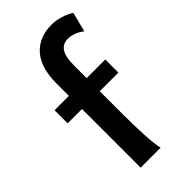

<svg xmlns="http://www.w3.org/2000/svg" viewBox="-193 -644 694 694"><g transform="rotate(-45 154.5 -296.5)"><path d="M85.4 0V-428.2Q85.4 -510.7 122.1 -552Q158.7 -593.3 223.6 -593.3Q244.6 -593.3 268.8 -585.9Q293 -578.6 309.1 -567.4L290 -492.2Q277.3 -502.9 260.5 -509.3Q243.7 -515.6 229.5 -515.6Q202.6 -515.6 189.5 -495.8Q176.3 -476.1 176.3 -430.7V-180.7Q176.3 -127.4 178.7 -78.1Q181.2 -28.8 187.5 0ZM12.2 -299.8V-366.7H271.5V-299.8Z"/></g></svg>

Font: Harmattan SemiBold
Style: Regular
Weight: 600
Designer: George W. Nuss III and SIL International
Foundry: SIL International
Version: Version 4.000